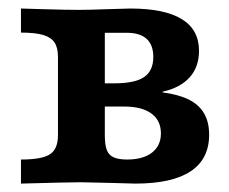

<svg xmlns="http://www.w3.org/2000/svg" viewBox="-20 -437 545 457"><path d="M118 -115.3V-301.4Q118 -323.5 109.8 -335.8Q101.7 -348.1 82.7 -353.8Q63.6 -359.4 29.9 -359.4V-416.7L83.5 -415.1Q138.2 -413.5 168.3 -413.5Q190.9 -413.5 234 -415.1Q267 -416.2 289.9 -416.7Q371.8 -416.7 412.7 -391.5Q453.7 -366.4 453.7 -315.9Q453.7 -277.9 431.5 -253Q409.3 -228.1 367 -218.7V-217.1Q405.5 -212 429.8 -199.8Q454.1 -187.5 465.9 -166.8Q477.8 -146.1 477.8 -116.4Q477.8 -58.4 433.7 -29.2Q389.5 0 302 0Q277.9 -0.4 244.4 -1.6Q205.2 -2.8 172.2 -3.2Q142.8 -3.2 29.9 0V-57.3Q79.9 -57.3 98.9 -69.8Q118 -82.3 118 -115.3ZM363 -119.5Q363 -150.3 340.3 -166.8Q317.6 -183.4 276.1 -183.4H203.8V-238.7H252.7Q301.6 -238.7 323.2 -253.7Q344.9 -268.8 344.9 -301.4Q344.9 -330 329 -344.5Q313.1 -359 281.1 -359H220L229.5 -367.1V-115.3Q229.5 -92.3 234.2 -80Q238.9 -67.7 250.6 -62.5Q262.2 -57.3 282.8 -57.3Q320.3 -57.3 341.7 -73.7Q363 -90.2 363 -119.5Z"/></svg>

Font: Playfair Micro SmCond SmLight
Style: Regular
Weight: 360
Width: 4
Designer: Claus Eggers Sørensen
Foundry: Claus Eggers Sørensen
Version: Version 2.100;Glyphs 3.2 (3219)